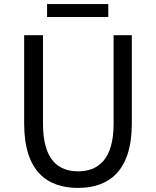

<svg xmlns="http://www.w3.org/2000/svg" viewBox="-20 -905 761 938"><path d="M361 13C510 13 624 -67 624 -302V-733H535V-300C535 -124 458 -68 361 -68C265 -68 190 -124 190 -300V-733H98V-302C98 -67 211 13 361 13ZM210 -822H509V-885H210Z"/></svg>

Font: GenYoGothic2 TW R
Style: Regular
Weight: 400
Version: Version 2.100;PS 2.1;hotconv 16.6.51;makeotf.lib2.5.65220 DE